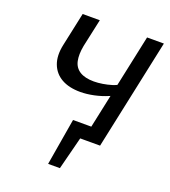

<svg xmlns="http://www.w3.org/2000/svg" viewBox="-152 -768 948 1073"><g transform="rotate(20 322.0 -231.5)"><path d="M259 195 306 -83H400L329 195ZM329 0 306 -83H432L415 0ZM397 0 537 -658H637L497 0ZM290 -244Q222 -244 177.5 -269.5Q133 -295 115 -343Q97 -391 111 -457L154 -658H256L220 -492Q210 -439 218 -401.5Q226 -364 257 -344.5Q288 -325 341 -325Q365 -325 393 -329.5Q421 -334 446.5 -342Q472 -350 486 -361L523 -322Q494 -297 453.5 -279.5Q413 -262 370 -253Q327 -244 290 -244Z"/></g></svg>

Font: Ysabeau SemiBold
Style: Italic
Weight: 600
Italic angle: -12°
Designer: Christian Thalmann (Catharsis Fonts)
Version: Version 2.002